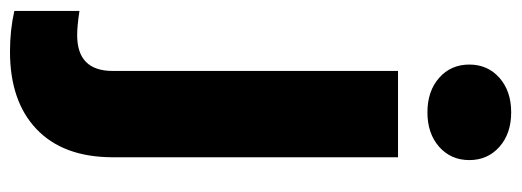

<svg xmlns="http://www.w3.org/2000/svg" viewBox="-392 -450 998 367"><g transform="rotate(90 106.5 -266.0)"><path d="M223.1 -528.3V18.1Q222.7 111.8 169.4 162.6Q116.2 213.4 21 213.4Q-20 213.4 -56.6 205.1V80.6Q-28.3 85 -10.3 85Q58.1 85 58.1 17.1V-528.3ZM45.9 -664.6Q45.9 -699.7 71.3 -722.2Q96.7 -744.6 137.2 -744.6Q177.7 -744.6 203.1 -722.2Q228.5 -699.7 228.5 -664.6Q228.5 -629.4 203.1 -606.9Q177.7 -584.5 137.2 -584.5Q96.7 -584.5 71.3 -606.9Q45.9 -629.4 45.9 -664.6Z"/></g></svg>

Font: Vazir Black
Style: Black
Weight: 900
Designer: Saber Rastikerdar
Foundry: Saber Rastikerdar
Version: Version 30.0.0